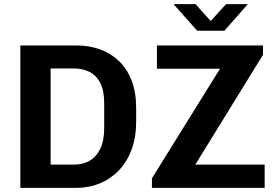

<svg xmlns="http://www.w3.org/2000/svg" viewBox="-20 -905 1326 925"><path d="M78 0V-686H350Q409 -686 461 -667.5Q513 -649 552.5 -611.5Q592 -574 614 -517.5Q636 -461 636 -384V-320Q636 -244 614 -184.5Q592 -125 552.5 -84Q513 -43 461 -21.5Q409 0 350 0ZM224 -112H338Q379 -112 411.5 -130.5Q444 -149 463 -188Q482 -227 482 -289V-408Q482 -469 463 -505.5Q444 -542 411.5 -558.5Q379 -575 338 -575H224ZM712 0V-46L1040 -574H736V-686H1247V-641L921 -112H1255V0ZM930 -757 816 -885H922L1012 -785H978L1069 -885H1174L1061 -757Z"/></svg>

Font: Chivo Medium SemiBold
Style: Regular
Weight: 600
Version: Version 2.002